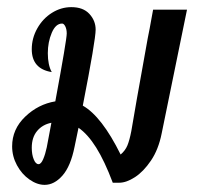

<svg xmlns="http://www.w3.org/2000/svg" viewBox="-20 -512 564 538"><path d="M504 -485 433 -138Q424 -93 403 -62Q382 -31 358 -15.5Q334 0 314 0H296Q273 -61 249.5 -98.5Q226 -136 200 -154L189 -101Q178 -46 155 -20Q132 6 105 6Q84 6 62.5 -9Q41 -24 27.5 -49Q14 -74 14 -102Q14 -150 50.5 -185Q87 -220 135 -228Q167 -401 167 -418Q167 -430 163 -438Q159 -446 154 -446Q136 -446 125 -420Q114 -394 114 -363Q114 -330 125 -310Q69 -319 69 -374Q69 -405 84.5 -432.5Q100 -460 125.5 -476Q151 -492 180 -492Q213 -492 230.5 -473Q248 -454 248 -429Q248 -400 212 -216Q265 -186 318 -79Q331 -90 337 -104.5Q343 -119 348 -145Q365 -245 376 -304.5Q387 -364 394 -405Q397 -418 409 -485ZM111 -99 124 -168Q99 -163 84 -145Q69 -127 69 -98Q69 -79 74.5 -65.5Q80 -52 88 -52Q95 -52 101 -66Q107 -80 111 -99Z"/></svg>

Font: Charmonman
Style: Bold
Weight: 700
Designer: Ekaluck Peanpanawate
Foundry: Cadson Demak Co.,Ltd.
Version: Version 1.000; ttfautohint (v1.6)